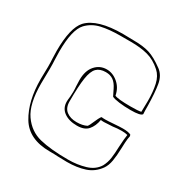

<svg xmlns="http://www.w3.org/2000/svg" viewBox="-131 -619 704 738"><g transform="rotate(30 221.0 -250.0)"><path d="M421 -134Q420 -100 416 -76.5Q412 -53 401 -37Q379 -6 344.5 5.5Q310 17 265 17L224 16Q212 15 188 15Q95 15 57 -48Q19 -111 19 -209L20 -262Q20 -286 19 -298L18 -333Q18 -436 51 -472Q94 -517 207 -517L256 -516Q296 -516 324 -507.5Q352 -499 390 -471Q414 -453 420 -418Q426 -383 427 -326Q427 -299 428 -289Q423 -278 377 -278Q350 -278 326.5 -281Q303 -284 294 -289Q291 -295 280.5 -316.5Q270 -338 256.5 -347.5Q243 -357 223 -357Q197 -357 183 -343Q169 -329 163.5 -293.5Q158 -258 158 -190Q158 -161 175.5 -147.5Q193 -134 221 -134Q247 -134 265 -143Q270 -148 280 -172Q281 -175 286.5 -186Q292 -197 295 -199Q300 -198 312 -198Q323 -198 349 -200Q375 -202 388 -202Q412 -202 424 -196L426 -190Q423 -177 422 -158.5Q421 -140 421 -134ZM389 -192Q369 -192 350 -189Q322 -187 312 -187Q302 -187 298 -188Q293 -159 277.5 -141Q262 -123 229 -123Q193 -123 171 -139Q149 -155 149 -184Q149 -191 151 -207L152 -228Q152 -243 151 -252L150 -280Q150 -322 170.5 -345Q191 -368 221 -368Q248 -368 271 -348.5Q294 -329 300 -297Q315 -290 370 -290Q405 -290 417 -293L418 -342Q418 -383 411 -414Q404 -445 384 -463Q355 -489 323 -497.5Q291 -506 248 -506H201Q153 -506 117.5 -498Q82 -490 58 -465Q28 -433 28 -336L29 -298Q30 -286 30 -261L29 -194Q29 -104 59.5 -60.5Q90 -17 138.5 -5Q187 7 265 7Q305 7 340.5 -3.5Q376 -14 393 -42Q403 -61 406 -82Q409 -103 410 -135Q412 -172 415 -189Q404 -192 389 -192Z"/></g></svg>

Font: Londrina Outline
Style: Regular
Weight: 400
Designer: Marcelo Magalhaes
Foundry: Marcelo Magalhães
Version: Version 1.002